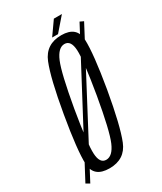

<svg xmlns="http://www.w3.org/2000/svg" viewBox="-225 -750 707 836"><g transform="rotate(-30 128.0 -332.5)"><path d="M-46.5 7.5 -28 18 302 -607.5 284 -616ZM78.5 3Q156 3 183.5 -65.2Q211 -133.5 240 -300Q268 -465.5 265.2 -535Q262.5 -604.5 185 -604.5Q107 -604.5 79 -535.2Q51 -466 22.5 -300Q-6 -134 -3 -65.5Q0 3 78.5 3ZM84.5 -36.5Q52.5 -36.5 49.8 -87Q47 -137.5 74.5 -299.5Q103 -462 124.5 -513.2Q146 -564.5 178 -564.5Q210 -564.5 212.8 -513.5Q215.5 -462.5 188 -299.5Q160 -138 138.2 -87.2Q116.5 -36.5 84.5 -36.5ZM146 -615.5H175.5L234 -683H193.5Z"/></g></svg>

Font: Anybody ExtraCondensed Light
Style: Italic
Weight: 300
Width: 2
Italic angle: -10°
Version: Version 1.113;gftools[0.9.25]